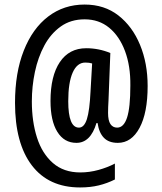

<svg xmlns="http://www.w3.org/2000/svg" viewBox="-20 -741 712 844"><path d="M629 -363Q629 -245 593.5 -179Q558 -113 498 -113Q458 -113 436.5 -135.5Q415 -158 409 -200H404Q378 -113 316 -113Q262 -113 232 -161.5Q202 -210 202 -297Q202 -407 243 -468Q284 -529 359 -529Q414 -529 465 -508L457 -300Q456 -286 455.5 -270.5Q455 -255 455 -245Q455 -211 465.5 -195.5Q476 -180 495 -180Q524 -180 538.5 -224Q553 -268 553 -365Q554 -451 529.5 -516.5Q505 -582 460 -619Q415 -656 352 -656Q291 -656 247 -624.5Q203 -593 175 -541Q147 -489 133.5 -425Q120 -361 120 -295Q120 -207 142.5 -136.5Q165 -66 212.5 -24.5Q260 17 333 17Q373 17 413 6Q453 -5 485 -22V48Q451 65 414 74Q377 83 332 83Q194 83 120 -14Q46 -111 46 -289Q46 -421 84.5 -518.5Q123 -616 192 -668.5Q261 -721 352 -721Q439 -721 500.5 -673Q562 -625 595.5 -544Q629 -463 629 -363ZM280 -296Q280 -180 327 -180Q350 -180 362 -217.5Q374 -255 378 -340L385 -462Q373 -466 355 -466Q319 -466 299.5 -422Q280 -378 280 -296Z"/></svg>

Font: Noto Sans ExtraCondensed Medium
Style: Regular
Weight: 500
Width: 2
Designer: Monotype Design Team
Foundry: Monotype Imaging Inc.
Version: Version 2.013; ttfautohint (v1.8.4.7-5d5b)